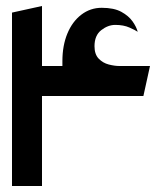

<svg xmlns="http://www.w3.org/2000/svg" viewBox="-20 -620 540 640"><path d="M20 0V-578L120 -600V-400H188V-416Q188 -468 204.5 -508Q221 -548 251 -571Q281 -594 319 -594Q360 -594 384.5 -580.5Q409 -567 422 -548.5Q435 -530 439 -514Q432 -519 412 -528Q392 -537 364 -537Q340 -537 317.5 -519.5Q295 -502 295 -466Q295 -439 309 -424.5Q323 -410 342.5 -405Q362 -400 378 -400H480L458 -300H120V0Z"/></svg>

Font: Reem Kufi Ink
Style: Regular
Weight: 400
Designer: Khaled Hosny
Version: Version 1.7